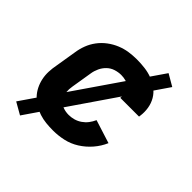

<svg xmlns="http://www.w3.org/2000/svg" viewBox="-178 -743 956 956"><g transform="rotate(45 300.0 -265.0)"><path d="M270 8Q245 8 220.5 5.5Q196 3 173 -4.5Q150 -12 130 -24Q110 -36 94 -53Q78 -70 67.5 -91Q57 -112 52 -135.5Q47 -159 48 -184Q49 -209 54 -234L72 -344Q76 -372 86 -398.5Q96 -425 113.5 -448.5Q131 -472 155 -490Q179 -508 206 -519Q233 -530 260.5 -534Q288 -538 315 -538Q344 -538 372 -534.5Q400 -531 425 -521.5Q450 -512 471.5 -496Q493 -480 506.5 -457Q520 -434 524.5 -406.5Q529 -379 525 -351Q525 -349 524.5 -347.5Q524 -346 524 -344H392Q392 -345 392 -345.5Q392 -346 392 -347Q395 -364 391 -380Q387 -396 376 -407.5Q365 -419 348.5 -423.5Q332 -428 315 -428Q295 -428 274.5 -421.5Q254 -415 238.5 -400Q223 -385 214 -365.5Q205 -346 202 -326L184 -216Q180 -194 182 -172.5Q184 -151 196 -134Q208 -117 228 -109.5Q248 -102 270 -102Q288 -102 306 -107Q324 -112 340 -123Q356 -134 367.5 -149Q379 -164 387 -182L510 -143Q495 -108 469.5 -78.5Q444 -49 411.5 -28.5Q379 -8 342.5 0Q306 8 270 8ZM101 71 38 35 475 -601 537 -565Z"/></g></svg>

Font: Iosevka Curly XBdEx
Style: Italic
Weight: 800
Width: 7
Italic angle: -9°
Monospace: yes
Designer: Belleve Invis
Foundry: Belleve Invis
Version: Version 11.1.0; ttfautohint (v1.8.3)